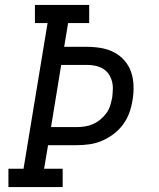

<svg xmlns="http://www.w3.org/2000/svg" viewBox="-20 -755 640 775"><path d="M233 0H14V-74H75L172 -662H121V-735H340V-662H255L239 -566H332Q361 -566 389 -561Q417 -556 441 -543.5Q465 -531 483 -510Q501 -489 509.5 -463.5Q518 -438 519 -409Q520 -380 515 -351Q511 -325 502 -300Q493 -275 477 -253Q461 -231 438.5 -214Q416 -197 391 -186.5Q366 -176 340.5 -172.5Q315 -169 290 -169H174L158 -74H233ZM186 -242H289Q306 -242 322.5 -244.5Q339 -247 355 -254Q371 -261 385 -272.5Q399 -284 409.5 -298.5Q420 -313 425 -329.5Q430 -346 433 -362Q435 -379 435.5 -396Q436 -413 431.5 -428.5Q427 -444 418 -457Q409 -470 395 -478Q381 -486 365 -489.5Q349 -493 332 -493H227Z"/></svg>

Font: Iosevka HT Extended
Style: Italic
Weight: 400
Width: 7
Italic angle: -9°
Monospace: yes
Designer: Belleve Invis
Foundry: Belleve Invis
Version: Version 32.3.0; ttfautohint (v1.8.4)